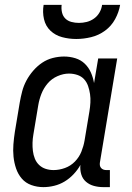

<svg xmlns="http://www.w3.org/2000/svg" viewBox="-20 -760 540 788"><path d="M158 8Q132 8 108.5 -0.5Q85 -9 69.5 -27Q54 -45 46 -68.5Q38 -92 35.5 -117Q33 -142 35 -167.5Q37 -193 41 -219L61 -339Q65 -362 71 -385Q77 -408 88.5 -429.5Q100 -451 116.5 -470Q133 -489 153 -502.5Q173 -516 196.5 -522Q220 -528 243 -528Q267 -528 289.5 -521Q312 -514 328 -498.5Q344 -483 353 -462.5Q362 -442 366 -419L383 -520H461L390 -93Q389 -87 390 -81Q391 -75 395 -70.5Q399 -66 404.5 -64Q410 -62 416 -62H431V8H404Q384 8 365.5 3Q347 -2 333 -14Q319 -26 313.5 -44.5Q308 -63 310 -83Q299 -63 282 -45Q265 -27 245 -15Q225 -3 202.5 2.5Q180 8 158 8ZM200 -62Q223 -62 246.5 -70.5Q270 -79 287.5 -97Q305 -115 314 -137.5Q323 -160 327 -183L347 -303Q350 -321 351 -339Q352 -357 349.5 -374Q347 -391 341.5 -407Q336 -423 325 -435Q314 -447 297.5 -452.5Q281 -458 263 -458Q240 -458 216 -447.5Q192 -437 175.5 -417.5Q159 -398 150 -375Q141 -352 137 -328L117 -208Q114 -191 113.5 -174Q113 -157 115 -140.5Q117 -124 123 -109Q129 -94 140.5 -83Q152 -72 167.5 -67Q183 -62 200 -62ZM293 -600Q263 -600 235 -607.5Q207 -615 187 -634Q167 -653 160.5 -681.5Q154 -710 159 -740H233Q231 -724 234.5 -709Q238 -694 248 -684Q258 -674 273 -670Q288 -666 304 -666Q320 -666 336 -670Q352 -674 366 -684Q380 -694 388.5 -709Q397 -724 399 -740H473Q468 -710 452.5 -681.5Q437 -653 411 -634Q385 -615 354 -607.5Q323 -600 293 -600Z"/></svg>

Font: Iosevka Curly Slab
Style: Italic
Weight: 400
Italic angle: -9°
Monospace: yes
Designer: Belleve Invis
Foundry: Belleve Invis
Version: Version 22.1.2; ttfautohint (v1.8.4)